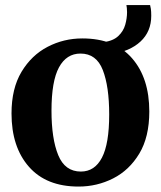

<svg xmlns="http://www.w3.org/2000/svg" viewBox="-20 -710 622 742"><path d="M24.5 -271.5Q24.5 -368 63.2 -432.5Q102 -497 164.2 -529.2Q226.5 -561.5 298 -561.5Q423.5 -561.5 490.2 -485Q557 -408.5 557 -279Q557 -180.5 518.2 -116.2Q479.5 -52 417.2 -20.5Q355 11 283.5 11Q159 11 91.8 -65.5Q24.5 -142 24.5 -271.5ZM292.5 -47Q346 -47 374 -100.8Q402 -154.5 402 -267.5Q402 -376 377.2 -439.5Q352.5 -503 291 -503Q237 -503 208 -449.8Q179 -396.5 179 -282.5Q179 -174 205 -110.5Q231 -47 292.5 -47ZM410 -501 380 -547Q417.5 -552 437.2 -570.8Q457 -589.5 464 -614.5Q471 -639.5 471 -663Q471 -671.5 470.2 -678.8Q469.5 -686 468.5 -690.5H560Q561.5 -685.5 563 -675.8Q564.5 -666 564.5 -649Q564.5 -588 523 -549.5Q481.5 -511 410 -501Z"/></svg>

Font: Merriweather Text Regular
Style: Bold
Weight: 700
Designer: Eben Sorkin
Foundry: Eben Sorkin
Version: Version 2.100; ttfautohint (v1.7.19-72a1) -l 8 -r 50 -G 200 